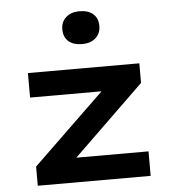

<svg xmlns="http://www.w3.org/2000/svg" viewBox="-55 -847 815 898"><g transform="rotate(-5 352.5 -398.0)"><path d="M86 0V-90L461 -452L473 -414H86V-529H609V-437L245 -84L230 -115H616V0ZM351 -642Q310 -642 287 -662Q264 -682 264 -719Q264 -753 287.5 -774.5Q311 -796 351 -796Q392 -796 415 -776Q438 -756 438 -719Q438 -685 414.5 -663.5Q391 -642 351 -642Z"/></g></svg>

Font: Lexend Peta SemiBold
Style: Regular
Weight: 600
Designer: Bonnie Shaver-Troup, Thomas Jockin
Foundry: Lexend
Version: Version 1.007